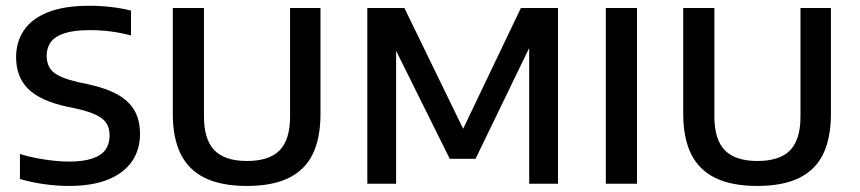

<svg xmlns="http://www.w3.org/2000/svg" viewBox="-20 -622 2910 650"><path d="M213.5 7.5Q171.5 7.5 128 1.2Q84.5 -5 47.5 -16V-100.5Q75.5 -92 104.5 -86.5Q133.5 -81 161.2 -78Q189 -75 213.5 -75Q262.5 -75 293 -85.5Q323.5 -96 337.2 -115.5Q351 -135 351 -163Q351 -186.5 341.5 -203Q332 -219.5 308.2 -231.5Q284.5 -243.5 242 -253.5L206.5 -261Q116.5 -280.5 75.5 -321Q34.5 -361.5 34.5 -428.5Q34.5 -480 60.8 -519.2Q87 -558.5 142 -580.5Q197 -602.5 282.5 -602.5Q319.5 -602.5 356.5 -598.2Q393.5 -594 423.5 -586V-502Q390 -511 355 -515.5Q320 -520 284.5 -520Q230.5 -520 198.5 -509.5Q166.5 -499 152.2 -479.8Q138 -460.5 138 -434Q138 -398.5 159.5 -378.8Q181 -359 242 -344.5L277.5 -337Q340 -323.5 378.8 -301.5Q417.5 -279.5 435.8 -247Q454 -214.5 454 -169Q454 -115.5 427 -76Q400 -36.5 346.5 -14.5Q293 7.5 213.5 7.5Z M816 7.5Q729.5 7.5 674 -19.5Q618.5 -46.5 591.8 -100.5Q565 -154.5 565 -237V-595H670.5V-227.5Q670.5 -149.5 706 -113.2Q741.5 -77 816 -77Q891.5 -77 926.8 -113.2Q962 -149.5 962 -227.5V-595H1065V-237Q1065 -154.5 1038.8 -100.5Q1012.5 -46.5 957.2 -19.5Q902 7.5 816 7.5Z M1223.5 0V-595H1349L1556 -169.5H1540L1743.5 -595H1869V0H1771.5V-506H1794L1590 -84.5H1502.5L1293.5 -505.5H1321V0Z M2031 0V-595H2136.5V0Z M2544 7.5Q2457.5 7.5 2402 -19.5Q2346.5 -46.5 2319.8 -100.5Q2293 -154.5 2293 -237V-595H2398.5V-227.5Q2398.5 -149.5 2434 -113.2Q2469.5 -77 2544 -77Q2619.5 -77 2654.8 -113.2Q2690 -149.5 2690 -227.5V-595H2793V-237Q2793 -154.5 2766.8 -100.5Q2740.5 -46.5 2685.2 -19.5Q2630 7.5 2544 7.5Z"/></svg>

Font: Encode Sans SC Medium
Style: Regular
Weight: 500
Version: Version 3.002